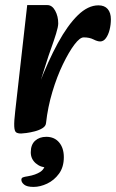

<svg xmlns="http://www.w3.org/2000/svg" viewBox="-20 -511 456 755"><path d="M161 -27 132 -175Q169 -271 207.5 -341.5Q246 -412 286 -451Q326 -490 367 -490Q391 -490 403.5 -475.5Q416 -461 416 -435Q416 -414 411 -394Q406 -374 396.5 -361Q387 -348 374 -348Q363 -348 347.5 -356Q332 -364 309 -364Q294 -364 272.5 -335.5Q251 -307 227.5 -258.5Q204 -210 186 -150Q168 -90 161 -27ZM63 14Q50 14 43.5 9.5Q37 5 36 -14Q35 -33 40 -75L87 -491H166Q185 -491 197 -469Q209 -447 209 -419Q209 -406 200.5 -378.5Q192 -351 181 -320.5Q170 -290 163 -267L137 -185L179 -191L161 -27Q160 -15 147 -7Q134 1 116.5 5.5Q99 10 84 12Q69 14 63 14ZM64 196Q64 189 70 186.5Q76 184 90 182Q120 177 139 164.5Q158 152 162 120L168 148Q140 148 120.5 131Q101 114 101 88Q101 58 118 42.5Q135 27 162 27Q194 27 212.5 49Q231 71 231 107Q231 146 212 172Q193 198 165.5 211Q138 224 112 224Q86 224 75 215Q64 206 64 196Z"/></svg>

Font: Alkatra Medium
Style: Regular
Weight: 500
Designer: Suman Bhandary
Version: Version 1.100;gftools[0.9.22]